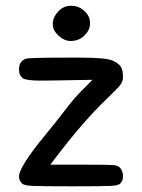

<svg xmlns="http://www.w3.org/2000/svg" viewBox="-20 -656 500 676"><path d="M166 -577.1Q168 -598.6 187.5 -618.2Q205.1 -635.7 230.5 -635.7H231.4Q255.9 -635.7 275.4 -619.1Q296.9 -599.6 296.9 -577.1V-570.3Q295.9 -547.9 275.4 -529.3Q257.8 -512.7 231.4 -511.7Q230.5 -511.7 228.5 -511.7Q207 -511.7 187.5 -529.3Q166 -547.9 166 -570.3ZM71.3 -449.2Q81.1 -453.1 215.8 -453.1H263.7Q353.5 -453.1 377 -442.4Q398.4 -432.6 405.8 -420.4Q413.1 -408.2 413.1 -384.8Q413.1 -370.1 403.8 -357.4Q394.5 -344.7 352.5 -304.7Q270.5 -225.6 175.8 -100.6L157.2 -76.2H276.4Q364.3 -76.2 380.4 -74.7Q396.5 -73.2 404.3 -63.5Q413.1 -51.8 413.1 -35.2Q413.1 -20.5 404.3 -10.7Q397.5 -2.9 370.6 -1.5Q343.8 0 232.4 0Q124 0 94.7 -1.5Q65.4 -2.9 57.6 -9.8Q46.9 -20.5 46.9 -34.2Q46.9 -68.4 138.7 -179.7Q178.7 -228.5 210 -269.5Q240.2 -309.6 270.5 -339.8L305.7 -375L191.4 -373Q163.1 -372.1 126 -372.1Q74.2 -372.1 61.5 -379.9Q46.9 -390.6 46.9 -411.1Q46.9 -441.4 71.3 -449.2Z"/></svg>

Font: sage sans
Style: Regular
Weight: 400
Version: Version 001.032